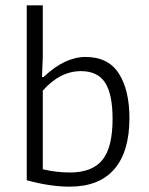

<svg xmlns="http://www.w3.org/2000/svg" viewBox="-20 -689 558 718"><path d="M80 -15V-669H140V-476L137 -401H143Q222 -476 300 -476Q385 -476 424.5 -414Q464 -352 464 -247Q464 -122 407.5 -56.5Q351 9 240 9Q167 9 80 -15ZM401 -244Q401 -337 373 -380Q345 -423 283 -423Q204 -423 140 -350V-56Q190 -44 242 -44Q325 -44 363 -91Q401 -138 401 -244Z"/></svg>

Font: Athiti
Style: Regular
Weight: 400
Designer: CadsonDemak Team
Foundry: CadsonDemak
Version: Version 1.033